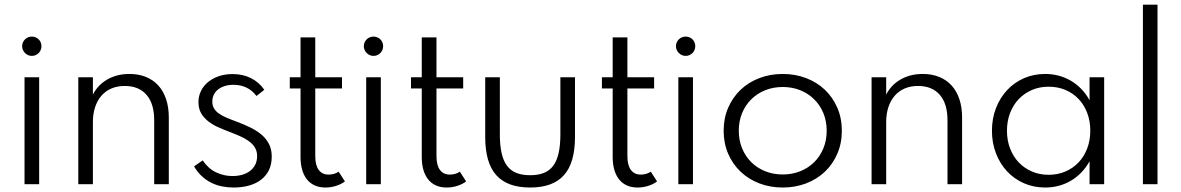

<svg xmlns="http://www.w3.org/2000/svg" viewBox="-20 -802 5144 836"><path d="M118.6 -558.6Q127.3 -558.6 135 -562Q142.7 -565.5 148.4 -571.1Q154.1 -576.8 157.3 -584.5Q160.5 -592.3 160.5 -600.9Q160.5 -609.5 157.3 -617.3Q154.1 -625 148.4 -630.7Q142.7 -636.4 135 -639.5Q127.3 -642.7 118.6 -642.7Q110 -642.7 102.3 -639.5Q94.5 -636.4 88.9 -630.7Q83.2 -625 79.8 -617.3Q76.4 -609.5 76.4 -600.9Q76.4 -592.3 79.8 -584.5Q83.2 -576.8 88.9 -571.1Q94.5 -565.5 102.3 -562Q110 -558.6 118.6 -558.6ZM150.5 0V-465.5H86.8V0Z M384.5 0V-270.9Q384.5 -305.9 393.9 -334.8Q403.2 -363.6 420.9 -384.3Q438.6 -405 464.3 -416.4Q490 -427.7 523.2 -427.7Q584.5 -427.7 618 -389.1Q651.4 -350.5 651.4 -278.6V0H715V-290.5Q715 -335 703.2 -370.2Q691.4 -405.5 669.3 -429.8Q647.3 -454.1 615.5 -467Q583.6 -480 543.6 -480Q513.6 -480 488.4 -473Q463.2 -465.9 443.2 -453.6Q423.2 -441.4 408.4 -425Q393.6 -408.6 384.5 -390V-465.5H320.9V0Z M997.3 14.5Q1034.5 14.5 1065.2 5.7Q1095.9 -3.2 1117.7 -20.2Q1139.5 -37.3 1151.4 -62.3Q1163.2 -87.3 1163.2 -120Q1163.2 -151.4 1151.4 -174.5Q1139.5 -197.7 1118.9 -215.5Q1098.2 -233.2 1069.8 -247Q1041.4 -260.9 1008.2 -273.2Q984.5 -281.8 965.5 -290Q946.4 -298.2 932.7 -308Q919.1 -317.7 911.8 -330Q904.5 -342.3 904.5 -359.5Q904.5 -375.9 910.9 -389.3Q917.3 -402.7 929.3 -412.3Q941.4 -421.8 958.4 -427.3Q975.5 -432.7 996.8 -432.7Q1027.7 -432.7 1053 -420.7Q1078.2 -408.6 1096.8 -384.1L1130.9 -410.9Q1108.2 -444.1 1072.7 -461.8Q1037.3 -479.5 993.2 -479.5Q960 -479.5 932.7 -470.2Q905.5 -460.9 885.7 -444.5Q865.9 -428.2 855 -405.7Q844.1 -383.2 844.1 -357.3Q844.1 -328.6 856.1 -308.4Q868.2 -288.2 887.3 -273.4Q906.4 -258.6 929.8 -248.2Q953.2 -237.7 975.9 -229.1Q1002.7 -219.1 1025.2 -209.1Q1047.7 -199.1 1064.3 -186.8Q1080.9 -174.5 1090.2 -159.1Q1099.5 -143.6 1099.5 -122.3Q1099.5 -100.5 1090.9 -84.1Q1082.3 -67.7 1067.5 -56.8Q1052.7 -45.9 1033.4 -40.7Q1014.1 -35.5 992.3 -35.5Q954.5 -35.5 920.7 -51.6Q886.8 -67.7 862.7 -103.6L825 -77.7Q839.5 -52.7 858.4 -35.2Q877.3 -17.7 899.3 -6.6Q921.4 4.5 946.1 9.5Q970.9 14.5 997.3 14.5Z M1396.8 14.5Q1421.4 14.5 1444.3 7Q1467.3 -0.5 1481.8 -12.3L1454.5 -54.5Q1445.5 -48.2 1434.1 -45Q1422.7 -41.8 1410.9 -41.8Q1382.7 -41.8 1367.7 -62.3Q1352.7 -82.7 1352.7 -121.8V-416.8H1469.1V-465.5H1352.7V-639.1H1288.6V-465.5H1241.8V-416.8H1288.6V-118.6Q1288.6 -86.8 1295.9 -62Q1303.2 -37.3 1317 -20.2Q1330.9 -3.2 1351.1 5.7Q1371.4 14.5 1396.8 14.5Z M1606.4 -558.6Q1615 -558.6 1622.7 -562Q1630.5 -565.5 1636.1 -571.1Q1641.8 -576.8 1645 -584.5Q1648.2 -592.3 1648.2 -600.9Q1648.2 -609.5 1645 -617.3Q1641.8 -625 1636.1 -630.7Q1630.5 -636.4 1622.7 -639.5Q1615 -642.7 1606.4 -642.7Q1597.7 -642.7 1590 -639.5Q1582.3 -636.4 1576.6 -630.7Q1570.9 -625 1567.5 -617.3Q1564.1 -609.5 1564.1 -600.9Q1564.1 -592.3 1567.5 -584.5Q1570.9 -576.8 1576.6 -571.1Q1582.3 -565.5 1590 -562Q1597.7 -558.6 1606.4 -558.6ZM1638.2 0V-465.5H1574.5V0Z M1924.5 14.5Q1949.1 14.5 1972 7Q1995 -0.5 2009.5 -12.3L1982.3 -54.5Q1973.2 -48.2 1961.8 -45Q1950.5 -41.8 1938.6 -41.8Q1910.5 -41.8 1895.5 -62.3Q1880.5 -82.7 1880.5 -121.8V-416.8H1996.8V-465.5H1880.5V-639.1H1816.4V-465.5H1769.5V-416.8H1816.4V-118.6Q1816.4 -86.8 1823.6 -62Q1830.9 -37.3 1844.8 -20.2Q1858.6 -3.2 1878.9 5.7Q1899.1 14.5 1924.5 14.5Z M2288.2 14.5Q2338.2 14.5 2374.8 1.1Q2411.4 -12.3 2435.7 -39.5Q2460 -66.8 2471.8 -108.4Q2483.6 -150 2483.6 -205.9V-465.5H2420V-217.3Q2420 -170 2412.5 -136.1Q2405 -102.3 2389.1 -80.7Q2373.2 -59.1 2348.2 -49.1Q2323.2 -39.1 2288.2 -39.1Q2253.2 -39.1 2228.2 -49.1Q2203.2 -59.1 2187.3 -80.7Q2171.4 -102.3 2163.9 -136.1Q2156.4 -170 2156.4 -217.3V-465.5H2092.7V-205.9Q2092.7 -150 2104.5 -108.4Q2116.4 -66.8 2140.7 -39.5Q2165 -12.3 2201.8 1.1Q2238.6 14.5 2288.2 14.5Z M2755.9 14.5Q2780.5 14.5 2803.4 7Q2826.4 -0.5 2840.9 -12.3L2813.6 -54.5Q2804.5 -48.2 2793.2 -45Q2781.8 -41.8 2770 -41.8Q2741.8 -41.8 2726.8 -62.3Q2711.8 -82.7 2711.8 -121.8V-416.8H2828.2V-465.5H2711.8V-639.1H2647.7V-465.5H2600.9V-416.8H2647.7V-118.6Q2647.7 -86.8 2655 -62Q2662.3 -37.3 2676.1 -20.2Q2690 -3.2 2710.2 5.7Q2730.5 14.5 2755.9 14.5Z M2965.5 -558.6Q2974.1 -558.6 2981.8 -562Q2989.5 -565.5 2995.2 -571.1Q3000.9 -576.8 3004.1 -584.5Q3007.3 -592.3 3007.3 -600.9Q3007.3 -609.5 3004.1 -617.3Q3000.9 -625 2995.2 -630.7Q2989.5 -636.4 2981.8 -639.5Q2974.1 -642.7 2965.5 -642.7Q2956.8 -642.7 2949.1 -639.5Q2941.4 -636.4 2935.7 -630.7Q2930 -625 2926.6 -617.3Q2923.2 -609.5 2923.2 -600.9Q2923.2 -592.3 2926.6 -584.5Q2930 -576.8 2935.7 -571.1Q2941.4 -565.5 2949.1 -562Q2956.8 -558.6 2965.5 -558.6ZM2997.3 0V-465.5H2933.6V0Z M3388.2 14.5Q3442.7 14.5 3489.8 -3.4Q3536.8 -21.4 3571.4 -54.1Q3605.9 -86.8 3625.7 -132.3Q3645.5 -177.7 3645.5 -232.7Q3645.5 -287.7 3625.7 -333.2Q3605.9 -378.6 3571.4 -411.4Q3536.8 -444.1 3489.8 -462Q3442.7 -480 3388.2 -480Q3333.6 -480 3286.6 -462Q3239.5 -444.1 3205 -411.4Q3170.5 -378.6 3150.7 -333.2Q3130.9 -287.7 3130.9 -232.7Q3130.9 -177.7 3150.7 -132.3Q3170.5 -86.8 3205 -54.1Q3239.5 -21.4 3286.6 -3.4Q3333.6 14.5 3388.2 14.5ZM3388.2 -42.3Q3346.8 -42.3 3311.8 -56.4Q3276.8 -70.5 3251.1 -95.9Q3225.5 -121.4 3211.1 -156.4Q3196.8 -191.4 3196.8 -232.7Q3196.8 -274.5 3211.1 -309.3Q3225.5 -344.1 3251.1 -369.5Q3276.8 -395 3311.8 -409.1Q3346.8 -423.2 3388.2 -423.2Q3429.5 -423.2 3464.5 -409.1Q3499.5 -395 3525.2 -369.5Q3550.9 -344.1 3565.2 -309.3Q3579.5 -274.5 3579.5 -232.7Q3579.5 -191.4 3565.2 -156.4Q3550.9 -121.4 3525.2 -95.9Q3499.5 -70.5 3464.5 -56.4Q3429.5 -42.3 3388.2 -42.3Z M3838.6 0V-270.9Q3838.6 -305.9 3848 -334.8Q3857.3 -363.6 3875 -384.3Q3892.7 -405 3918.4 -416.4Q3944.1 -427.7 3977.3 -427.7Q4038.6 -427.7 4072 -389.1Q4105.5 -350.5 4105.5 -278.6V0H4169.1V-290.5Q4169.1 -335 4157.3 -370.2Q4145.5 -405.5 4123.4 -429.8Q4101.4 -454.1 4069.5 -467Q4037.7 -480 3997.7 -480Q3967.7 -480 3942.5 -473Q3917.3 -465.9 3897.3 -453.6Q3877.3 -441.4 3862.5 -425Q3847.7 -408.6 3838.6 -390V-465.5H3775V0Z M4364.5 -232.7Q4364.5 -274.5 4378 -309.8Q4391.4 -345 4415.7 -370.5Q4440 -395.9 4473.2 -410.2Q4506.4 -424.5 4545.9 -424.5Q4585.5 -424.5 4618.9 -410.5Q4652.3 -396.4 4676.4 -370.9Q4700.5 -345.5 4713.9 -310.2Q4727.3 -275 4727.3 -232.7Q4727.3 -190.9 4713.9 -155.7Q4700.5 -120.5 4676.4 -95Q4652.3 -69.5 4618.9 -55.2Q4585.5 -40.9 4545.9 -40.9Q4506.4 -40.9 4473.2 -55.2Q4440 -69.5 4415.7 -95Q4391.4 -120.5 4378 -155.7Q4364.5 -190.9 4364.5 -232.7ZM4299.1 -232.7Q4299.1 -179.5 4316.6 -134.3Q4334.1 -89.1 4365 -55.9Q4395.9 -22.7 4438.4 -4.1Q4480.9 14.5 4530.9 14.5Q4561.8 14.5 4590.5 6.8Q4619.1 -0.9 4643.9 -15.7Q4668.6 -30.5 4688.9 -51.6Q4709.1 -72.7 4724.1 -100V0H4787.7V-465.5H4724.1V-365.5Q4709.1 -392.7 4688.9 -413.9Q4668.6 -435 4643.9 -449.8Q4619.1 -464.5 4590.5 -472.3Q4561.8 -480 4530.9 -480Q4480.9 -480 4438.4 -461.4Q4395.9 -442.7 4365 -409.5Q4334.1 -376.4 4316.6 -331.1Q4299.1 -285.9 4299.1 -232.7Z M5020 0V-781.8H4956.4V0Z"/></svg>

Font: Spartan MB
Style: Regular
Weight: 212
Designer: Matt Bailey, Mirko Velimirovic
Foundry: Matt Bailey
Version: Version 1.005